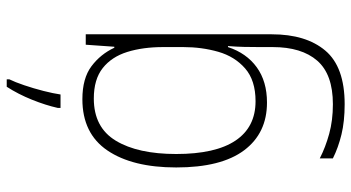

<svg xmlns="http://www.w3.org/2000/svg" viewBox="-257 -640 1045 571"><g transform="rotate(-90 265.5 -354.5)"><path d="M256 -632Q318 -632 354 -605Q390 -578 409 -537H412L418 -622H449V-69Q449 33 400.5 90.5Q352 148 241 148Q190 148 151 138.5Q112 129 80 113V74Q113 91 153 102Q193 113 241 113Q330 113 370.5 66.5Q411 20 411 -66V-105Q411 -129 411.5 -151Q412 -173 414 -199H411Q393 -144 351 -113.5Q309 -83 246 -83Q155 -83 104 -151Q53 -219 53 -353Q53 -483 103.5 -557.5Q154 -632 256 -632ZM258 -598Q172 -598 132.5 -532.5Q93 -467 93 -353Q93 -236 133 -176.5Q173 -117 250 -117Q312 -117 347.5 -148Q383 -179 397 -228Q411 -277 411 -332V-392Q411 -452 396.5 -498.5Q382 -545 348.5 -571.5Q315 -598 258 -598ZM315 -849Q307 -833 297.5 -805Q288 -777 280.5 -747.5Q273 -718 270 -697H230V-705Q238 -741 254.5 -782Q271 -823 293 -857H315Z"/></g></svg>

Font: Noto Sans Telugu UI SemiCondensed ExtraLight
Style: Regular
Weight: 200
Width: 4
Designer: Jelle Bosma - Monotype Design Team
Foundry: Monotype Imaging Inc.
Version: Version 2.005; ttfautohint (v1.8.4.7-5d5b)